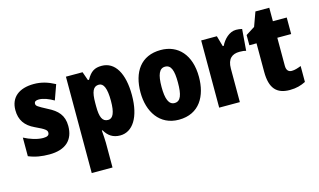

<svg xmlns="http://www.w3.org/2000/svg" viewBox="-102 -975 2536 1526"><g transform="rotate(-15 1166.5 -212.0)"><path d="M404 -170C404 -259 358 -305 282 -343C205 -384 194 -390 194 -409C194 -426 207 -434 232 -434C268 -434 314 -416 353 -393L397 -516C339 -547 286 -563 225 -563C103 -563 30 -505 30 -400C30 -318 68 -265 143 -230C225 -192 237 -180 237 -160C237 -138 221 -129 187 -129C139 -129 80 -148 31 -174V-21C86 2 140 10 201 10C335 10 404 -55 404 -170Z M783 -563C725 -563 692 -543 658 -482H649L624 -553H487V240H658V36C658 9 655 -23 652 -66H658C686 -17 725 10 784 10C887 10 956 -95 956 -276C956 -456 892 -563 783 -563ZM723 -424C762 -424 783 -378 783 -275C783 -179 763 -134 723 -134C675 -134 658 -175 658 -263V-290C658 -384 676 -424 723 -424Z M1508 -278C1508 -460 1411 -563 1269 -563C1104 -563 1027 -444 1027 -278C1027 -120 1109 10 1267 10C1438 10 1508 -123 1508 -278ZM1200 -277C1200 -378 1221 -426 1268 -426C1318 -426 1335 -377 1335 -278C1335 -178 1318 -127 1268 -127C1220 -127 1200 -179 1200 -277Z M1889 -563C1832 -563 1785 -513 1762 -465H1754L1729 -553H1600V0H1770V-276C1770 -357 1810 -387 1870 -387C1895 -387 1911 -385 1924 -381L1938 -557C1921 -561 1905 -563 1889 -563Z M2234 -133C2205 -133 2190 -151 2190 -187V-417H2304V-553H2190V-664H2076L2034 -548L1960 -501V-417H2019V-182C2019 -46 2072 10 2180 10C2234 10 2273 -2 2311 -21V-152C2283 -141 2258 -133 2234 -133Z"/></g></svg>

Font: Noto Sans Thai Looped Condensed Black
Style: Regular
Weight: 900
Width: 3
Designer: Sasikarn Vongin, Ben Mitchell
Foundry: The Fontpad Ltd
Version: Version 1.001